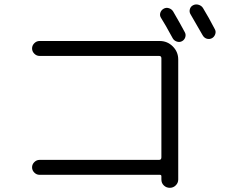

<svg xmlns="http://www.w3.org/2000/svg" viewBox="-20 -851 1040 880"><path d="M773.4 -798.8Q808.6 -738.3 827.1 -703.1Q833 -692.4 829.1 -680.2Q825.2 -668 814 -662.1Q802.7 -656.2 790 -660.6Q777.3 -665 771.5 -675.8Q735.4 -742.2 717.8 -769.5Q710.9 -780.3 714.8 -792.5Q718.8 -804.7 730 -811Q741.2 -817.4 753.9 -813.5Q766.6 -809.6 773.4 -798.8ZM853.5 -785.2Q846.7 -795.9 850.1 -808.6Q853.5 -821.3 865.2 -827.1Q877 -833 890.1 -829.1Q903.3 -825.2 910.2 -814.5Q936.5 -771.5 964.8 -716.8Q970.7 -706.1 966.3 -693.8Q961.9 -681.6 951.2 -675.8Q939.5 -669.9 927.2 -673.8Q915 -677.7 908.2 -690.4Q887.7 -726.6 853.5 -785.2ZM709 -118.2Q719.7 -118.2 719.7 -129.9V-584Q719.7 -594.7 709 -594.7H161.1Q147.5 -594.7 137.2 -605Q127 -615.2 127 -628.9Q127 -642.6 137.2 -652.8Q147.5 -663.1 161.1 -663.1H711.9Q747.1 -663.1 772 -638.2Q796.9 -613.3 796.9 -578.1V-28.3Q796.9 -12.7 785.6 -1.5Q774.4 9.8 758.3 9.8Q742.2 9.8 731 -1Q719.7 -11.7 719.7 -28.3V-43Q719.7 -49.8 712.9 -49.8H161.1Q147.5 -49.8 137.2 -60.1Q127 -70.3 127 -84Q127 -97.7 137.2 -107.9Q147.5 -118.2 161.1 -118.2Z"/></svg>

Font: Rounded-X Mgen+ 2m regular
Style: Regular
Weight: 400
Designer: [Source Han Sans]
Ryoko NISHIZUKA  (kana & ideographs); Paul D. Hunt (Latin, Greek & Cyrillic); Wenlong ZHANG  (bopomofo
Version: Version 1.059.20150602